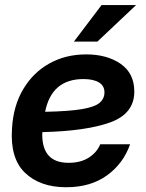

<svg xmlns="http://www.w3.org/2000/svg" viewBox="-20 -748 592 779"><path d="M248.5 11.7Q142.6 11.7 81.3 -47.1Q20 -106 28.8 -228Q34.2 -319.3 74.5 -386.7Q114.7 -454.1 180.7 -490.7Q246.6 -527.3 329.6 -527.3Q414.1 -527.3 469.5 -489Q524.9 -450.7 524.9 -376.5Q524.9 -287.1 428 -251.7Q331.1 -216.3 151.9 -211.9Q151.4 -207.5 151.4 -202.1Q151.4 -87.4 258.3 -87.4Q307.1 -87.4 340.1 -108.4Q373 -129.4 386.7 -162.6H507.8Q480.5 -84.5 414.1 -36.4Q347.7 11.7 248.5 11.7ZM163.1 -294.4Q260.3 -296.4 312.3 -305.2Q364.3 -314 384 -330.8Q403.8 -347.7 403.8 -373Q403.8 -400.4 381.1 -413.8Q358.4 -427.2 318.4 -427.2Q189.5 -427.2 163.1 -294.4ZM279.8 -579.1 392.1 -727.5H532.2L375 -579.1Z"/></svg>

Font: Inter Display Semi Bold
Style: Italic
Weight: 600
Italic angle: -9.39999°
Designer: Rasmus Andersson
Foundry: rsms
Version: Version 4.000;git-4fc901f